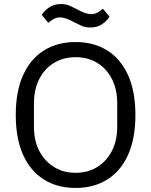

<svg xmlns="http://www.w3.org/2000/svg" viewBox="-20 -918 748 950"><path d="M354 12Q264 12 197.5 -29.5Q131 -71 94.5 -151.5Q58 -232 58 -349Q58 -466 94.5 -546.5Q131 -627 197.5 -668.5Q264 -710 354 -710Q444 -710 510.5 -668.5Q577 -627 613.5 -546.5Q650 -466 650 -349Q650 -232 613.5 -151.5Q577 -71 510.5 -29.5Q444 12 354 12ZM354 -63Q415 -63 461 -91.5Q507 -120 533.5 -171Q560 -222 560 -291V-407Q560 -476 533.5 -527.5Q507 -579 461 -607Q415 -635 354 -635Q294 -635 247.5 -607Q201 -579 174.5 -527.5Q148 -476 148 -407V-291Q148 -222 174.5 -171Q201 -120 247.5 -91.5Q294 -63 354 -63ZM427 -782Q401 -782 382 -791Q363 -800 347 -808Q323 -821 306.5 -826.5Q290 -832 277 -832Q261 -832 247.5 -825Q234 -818 219 -805L186 -845Q200 -865 223.5 -881.5Q247 -898 281 -898Q307 -898 326 -889Q345 -880 361 -872Q385 -859 401.5 -853.5Q418 -848 431 -848Q448 -848 461 -855Q474 -862 489 -875L522 -835Q509 -815 485.5 -798.5Q462 -782 427 -782Z"/></svg>

Font: IBM Plex Sans Var
Style: Regular
Weight: 400
Designer: Mike Abbink, Paul van der Laan, Pieter van Rosmalen
Foundry: Bold Monday
Version: Version 3.000